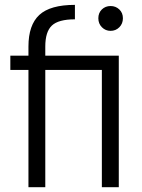

<svg xmlns="http://www.w3.org/2000/svg" viewBox="-20 -777 588 797"><path d="M98.1 -486.8H22.9V-545.9H98.1V-584Q98.1 -673.3 143.3 -715.1Q188.5 -756.8 291 -756.8V-696.8Q222.7 -696.8 195.3 -670.9Q168 -645 168 -584V-545.9H473.1V0H402.8V-486.8H168V0H98.1ZM439 -648.9Q418 -648.9 403.1 -663.8Q388.2 -678.7 388.2 -701.2Q388.2 -723.6 402.8 -737.8Q417.5 -752 439 -752Q460.4 -752 475.3 -737.8Q490.2 -723.6 490.2 -701.2Q490.2 -678.7 475.3 -663.8Q460.4 -648.9 439 -648.9Z"/></svg>

Font: PoppinsZ Light
Style: Regular
Weight: 300
Designer: Ninad Kale (Devanagari), Jonny Pinhorn (Latin)
Foundry: Indian Type Foundry
Version: Version 3.002;FEAKit 1.0